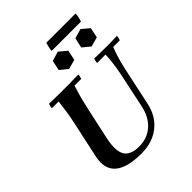

<svg xmlns="http://www.w3.org/2000/svg" viewBox="-276 -1188 1368 1368"><g transform="rotate(-45 408.5 -504.0)"><path d="M348 15Q205 15 142.5 -38Q80 -91 102 -198L165 -490Q175 -537 181 -578Q187 -619 192 -665H124Q124 -673 126.5 -684Q129 -695 132 -702Q166 -701 205.5 -700.5Q245 -700 279 -700Q314 -700 353.5 -700.5Q393 -701 428 -702Q428 -695 425.5 -684Q423 -673 420 -665H352Q338 -621 326.5 -578.5Q315 -536 305 -490L250 -238Q227 -129 256 -80.5Q285 -32 371 -32Q454 -32 510.5 -82Q567 -132 586 -221L643 -490Q648 -516 652 -540Q656 -564 659.5 -593.5Q663 -623 665 -665H580Q580 -673 582.5 -684Q585 -695 588 -702Q628 -701 660.5 -700.5Q693 -700 712 -700Q729 -700 755.5 -700.5Q782 -701 817 -702Q817 -695 814.5 -684Q812 -673 809 -665H742Q727 -626 718 -597Q709 -568 702.5 -543Q696 -518 690 -490L629 -205Q607 -102 533 -43.5Q459 15 348 15ZM439 -920 497 -872 481 -796 409 -776 351 -823 367 -899ZM667 -920 724 -872 708 -796 636 -776 578 -823 595 -899ZM707 -955H412Q412 -968 417 -989Q422 -1010 426 -1023H721Q721 -1010 716.5 -989Q712 -968 707 -955Z"/></g></svg>

Font: Poltawski Nowy SemiBold
Style: Italic
Weight: 600
Italic angle: -12°
Version: Version 1.001;gftools[0.9.25]